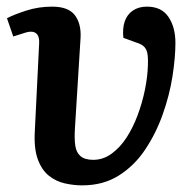

<svg xmlns="http://www.w3.org/2000/svg" viewBox="-20 -545 591 579"><path d="M423 -525Q467 -525 488 -494Q509 -463 509 -416Q509 -371 500 -314Q491 -257 470.5 -199.5Q450 -142 417.5 -93.5Q385 -45 338 -15.5Q291 14 228 14Q202 14 175.5 8Q149 2 127.5 -15Q106 -32 94 -64.5Q82 -97 85 -150L98 -413Q99 -429 94.5 -437.5Q90 -446 81 -448.5Q72 -451 58 -447L20 -435L1 -490Q22 -501 59 -513Q96 -525 137 -525Q186 -525 205.5 -499.5Q225 -474 223 -432L206 -158Q204 -127 207 -106Q210 -85 223 -74Q236 -63 261 -63Q291 -63 316.5 -81.5Q342 -100 361.5 -130Q381 -160 395 -197.5Q409 -235 417 -274Q425 -313 426 -348Q427 -373 424 -386Q421 -399 412.5 -406Q404 -413 390 -417L352 -431Q349 -459 356 -480Q363 -501 380.5 -513Q398 -525 423 -525Z"/></svg>

Font: Literata 18pt SemiBold
Style: Italic
Weight: 600
Italic angle: -2°
Designer: Latin by Veronika Burian and Jose Scaglione. Greek by Irene Vlachou. Cyrillic by Vera Evstafieva
Foundry: TypeTogether
Version: Version 3.103;gftools[0.9.29]